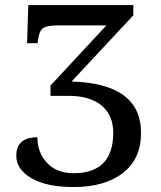

<svg xmlns="http://www.w3.org/2000/svg" viewBox="-20 -734 643 765"><path d="M181.2 -393.1 403.8 -632.8H213.9Q167 -632.8 151.4 -621.8Q135.7 -610.8 130.9 -570.8L129.9 -562H87.9L92.8 -713.9H511.2V-672.9L265.1 -409.2Q542 -401.4 542 -204.1Q542 -101.1 469.7 -44.9Q397.5 11.2 273.9 11.2Q164.1 11.2 104.5 -24.4Q44.9 -60.1 44.9 -112.8Q44.9 -187 128.9 -187Q128.9 -126.5 167.2 -85.2Q205.6 -43.9 272.9 -43.9Q431.2 -43.9 431.2 -205.1Q431.2 -274.9 384.8 -313.5Q338.4 -352.1 253.9 -352.1H181.2Z"/></svg>

Font: Droid Serif
Style: Regular
Weight: 400
Designer: Monotype Design team
Foundry: Monotype Imaging Inc.
Version: Version 1.03